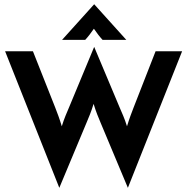

<svg xmlns="http://www.w3.org/2000/svg" viewBox="-20 -868 887 910"><path d="M274.3 -679.2H384C399.3 -695.8 411.1 -711.8 425 -731.9C438.9 -711.8 450.7 -695.8 466 -679.2H578.5L426.4 -847.9ZM261.1 22.2 390.3 -286.8C400.7 -311.8 411.8 -336.8 423.6 -375.7C435.4 -336.8 446.5 -311.1 456.9 -286.1L586.1 22.2L843.1 -625H717.4L613.2 -358.3C603.5 -333.3 593.8 -308.3 581.9 -269.4C570.1 -308.3 557.6 -333.3 547.2 -358.3L426.4 -645.8L306.9 -358.3C296.5 -333.3 284.7 -308.3 272.9 -269.4C261.1 -308.3 251.4 -333.3 241.7 -358.3L136.1 -625H4.2Z"/></svg>

Font: Afacad
Style: Bold
Weight: 700
Designer: Kristian Moeller
Foundry: Dicotype
Version: Version 1.000